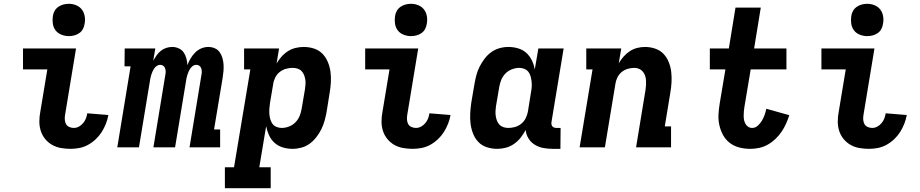

<svg xmlns="http://www.w3.org/2000/svg" viewBox="-20 -775 4840 1010"><path d="M351 8Q325 8 300 3.5Q275 -1 254 -13Q233 -25 217.5 -44Q202 -63 194.5 -86.5Q187 -110 187 -135.5Q187 -161 192 -187L229 -410H101V-520H380L322 -169Q320 -157 321 -144.5Q322 -132 327.5 -122Q333 -112 344.5 -107Q356 -102 368 -102Q382 -102 395 -109Q408 -116 417.5 -127.5Q427 -139 432 -152Q437 -165 439 -179L550 -170Q546 -147 537 -124Q528 -101 515 -80.5Q502 -60 483.5 -42.5Q465 -25 443 -13Q421 -1 397.5 3.5Q374 8 351 8ZM342 -585Q322 -585 303 -592.5Q284 -600 272.5 -615Q261 -630 258 -650Q255 -670 258 -690Q260 -705 267.5 -718Q275 -731 287.5 -739.5Q300 -748 314 -751.5Q328 -755 342 -755Q362 -755 380.5 -747.5Q399 -740 410.5 -725Q422 -710 425.5 -690Q429 -670 425 -650Q423 -635 416 -622Q409 -609 396.5 -600.5Q384 -592 370 -588.5Q356 -585 342 -585Z M597 0 667 -426H635L636 -520H797L786 -456Q794 -470 803.5 -483.5Q813 -497 826 -507.5Q839 -518 854.5 -523Q870 -528 886 -528Q904 -528 920.5 -520.5Q937 -513 946.5 -499Q956 -485 960.5 -467.5Q965 -450 966 -432Q972 -450 982.5 -467.5Q993 -485 1007 -499Q1021 -513 1039 -520.5Q1057 -528 1076 -528Q1094 -528 1110 -521Q1126 -514 1135.5 -500.5Q1145 -487 1150 -470Q1155 -453 1156 -435.5Q1157 -418 1155.5 -400Q1154 -382 1151 -364L1106 -94H1138V0H977L1040 -383Q1042 -392 1041.5 -400.5Q1041 -409 1038 -417Q1035 -425 1028 -429.5Q1021 -434 1012 -434Q1003 -434 995 -428.5Q987 -423 981.5 -415Q976 -407 972 -398Q968 -389 965.5 -380.5Q963 -372 961 -363Q959 -354 958 -345L901 0H787L850 -383Q852 -392 851.5 -400.5Q851 -409 848 -417Q845 -425 838 -429.5Q831 -434 822 -434Q813 -434 805 -428.5Q797 -423 791.5 -415Q786 -407 782 -398Q778 -389 775.5 -380.5Q773 -372 771 -363Q769 -354 768 -345L711 0Z M1404 215H1163V105H1211L1297 -410H1264V-520H1448L1435 -441Q1446 -460 1461 -477Q1476 -494 1495 -506Q1514 -518 1535.5 -523Q1557 -528 1577 -528Q1606 -528 1632 -519.5Q1658 -511 1676 -492.5Q1694 -474 1704.5 -449Q1715 -424 1718.5 -397Q1722 -370 1720.5 -342Q1719 -314 1714 -286L1698 -186Q1694 -163 1687.5 -140Q1681 -117 1670.5 -95.5Q1660 -74 1644.5 -54Q1629 -34 1609.5 -19.5Q1590 -5 1566 1.5Q1542 8 1519 8Q1492 8 1467.5 0.5Q1443 -7 1424.5 -23.5Q1406 -40 1395.5 -63Q1385 -86 1380 -111L1344 105H1404ZM1462 -102Q1481 -102 1500.5 -109.5Q1520 -117 1534.5 -132Q1549 -147 1556.5 -166Q1564 -185 1567 -204L1584 -304Q1586 -317 1587 -330.5Q1588 -344 1586 -356.5Q1584 -369 1579.5 -380.5Q1575 -392 1566.5 -401Q1558 -410 1545.5 -414Q1533 -418 1520 -418Q1502 -418 1484 -413Q1466 -408 1451 -396Q1436 -384 1427.5 -366.5Q1419 -349 1417 -332L1400 -232Q1398 -217 1397 -203Q1396 -189 1397 -175Q1398 -161 1402 -147.5Q1406 -134 1413.5 -123.5Q1421 -113 1434.5 -107.5Q1448 -102 1462 -102Z M2151 8Q2125 8 2100 3.5Q2075 -1 2054 -13Q2033 -25 2017.5 -44Q2002 -63 1994.5 -86.5Q1987 -110 1987 -135.5Q1987 -161 1992 -187L2029 -410H1901V-520H2180L2122 -169Q2120 -157 2121 -144.5Q2122 -132 2127.5 -122Q2133 -112 2144.5 -107Q2156 -102 2168 -102Q2182 -102 2195 -109Q2208 -116 2217.5 -127.5Q2227 -139 2232 -152Q2237 -165 2239 -179L2350 -170Q2346 -147 2337 -124Q2328 -101 2315 -80.5Q2302 -60 2283.5 -42.5Q2265 -25 2243 -13Q2221 -1 2197.5 3.5Q2174 8 2151 8ZM2142 -585Q2122 -585 2103 -592.5Q2084 -600 2072.5 -615Q2061 -630 2058 -650Q2055 -670 2058 -690Q2060 -705 2067.5 -718Q2075 -731 2087.5 -739.5Q2100 -748 2114 -751.5Q2128 -755 2142 -755Q2162 -755 2180.5 -747.5Q2199 -740 2210.5 -725Q2222 -710 2225.5 -690Q2229 -670 2225 -650Q2223 -635 2216 -622Q2209 -609 2196.5 -600.5Q2184 -592 2170 -588.5Q2156 -585 2142 -585Z M2596 8Q2567 8 2541 -0.5Q2515 -9 2497 -27.5Q2479 -46 2469 -71Q2459 -96 2455.5 -123Q2452 -150 2453.5 -178Q2455 -206 2459 -234L2476 -334Q2480 -357 2486 -380Q2492 -403 2503 -424.5Q2514 -446 2529 -466Q2544 -486 2564 -500.5Q2584 -515 2607.5 -521.5Q2631 -528 2654 -528Q2681 -528 2706 -520.5Q2731 -513 2749 -496.5Q2767 -480 2778 -457Q2789 -434 2793 -409L2812 -520H2945L2881 -133Q2880 -127 2881 -121Q2882 -115 2885.5 -110.5Q2889 -106 2895 -104Q2901 -102 2907 -102H2929L2928 8H2888Q2862 8 2838 3.5Q2814 -1 2793.5 -13.5Q2773 -26 2760.5 -46Q2748 -66 2745 -91Q2734 -70 2719 -51Q2704 -32 2684 -18Q2664 -4 2641 2Q2618 8 2596 8ZM2654 -102Q2672 -102 2689.5 -107Q2707 -112 2722 -124Q2737 -136 2745.5 -153.5Q2754 -171 2757 -188L2773 -288Q2776 -303 2777 -317Q2778 -331 2776.5 -345Q2775 -359 2771.5 -372.5Q2768 -386 2760 -396.5Q2752 -407 2739 -412.5Q2726 -418 2712 -418Q2693 -418 2673 -410.5Q2653 -403 2638.5 -388Q2624 -373 2616.5 -354Q2609 -335 2606 -316L2589 -216Q2587 -203 2586.5 -189.5Q2586 -176 2588 -163.5Q2590 -151 2594.5 -139.5Q2599 -128 2607.5 -119Q2616 -110 2628.5 -106Q2641 -102 2654 -102Z M3029 0 3097 -410H3064V-520H3248L3235 -442Q3246 -461 3260.5 -477.5Q3275 -494 3293.5 -506Q3312 -518 3332.5 -523Q3353 -528 3373 -528Q3401 -528 3427 -519Q3453 -510 3470.5 -491.5Q3488 -473 3498 -448Q3508 -423 3511 -396.5Q3514 -370 3512.5 -342Q3511 -314 3506 -286L3477 -110H3510V0H3326L3376 -304Q3378 -317 3378.5 -330Q3379 -343 3378 -355.5Q3377 -368 3372.5 -379.5Q3368 -391 3360 -400Q3352 -409 3340.5 -413.5Q3329 -418 3316 -418Q3299 -418 3281 -412.5Q3263 -407 3249 -395Q3235 -383 3227 -366Q3219 -349 3217 -332L3162 0Z M3927 8Q3897 8 3869.5 1Q3842 -6 3820 -22.5Q3798 -39 3784.5 -63Q3771 -87 3764.5 -115Q3758 -143 3759.5 -172Q3761 -201 3766 -231L3796 -410H3714V-520H3814L3849 -735H3982L3947 -520H4117V-410H3929L3896 -213Q3894 -201 3893 -189.5Q3892 -178 3892 -166.5Q3892 -155 3894 -144Q3896 -133 3901.5 -123.5Q3907 -114 3916 -108Q3925 -102 3937 -102Q3953 -102 3966.5 -114Q3980 -126 3988.5 -141Q3997 -156 4002.5 -171.5Q4008 -187 4011 -203L4132 -169Q4125 -147 4115 -124.5Q4105 -102 4091 -81.5Q4077 -61 4058.5 -43.5Q4040 -26 4018.5 -14Q3997 -2 3973.5 3Q3950 8 3927 8Z M4551 8Q4525 8 4500 3.5Q4475 -1 4454 -13Q4433 -25 4417.5 -44Q4402 -63 4394.5 -86.5Q4387 -110 4387 -135.5Q4387 -161 4392 -187L4429 -410H4301V-520H4580L4522 -169Q4520 -157 4521 -144.5Q4522 -132 4527.5 -122Q4533 -112 4544.5 -107Q4556 -102 4568 -102Q4582 -102 4595 -109Q4608 -116 4617.5 -127.5Q4627 -139 4632 -152Q4637 -165 4639 -179L4750 -170Q4746 -147 4737 -124Q4728 -101 4715 -80.5Q4702 -60 4683.5 -42.5Q4665 -25 4643 -13Q4621 -1 4597.5 3.5Q4574 8 4551 8ZM4542 -585Q4522 -585 4503 -592.5Q4484 -600 4472.5 -615Q4461 -630 4458 -650Q4455 -670 4458 -690Q4460 -705 4467.5 -718Q4475 -731 4487.5 -739.5Q4500 -748 4514 -751.5Q4528 -755 4542 -755Q4562 -755 4580.5 -747.5Q4599 -740 4610.5 -725Q4622 -710 4625.5 -690Q4629 -670 4625 -650Q4623 -635 4616 -622Q4609 -609 4596.5 -600.5Q4584 -592 4570 -588.5Q4556 -585 4542 -585Z"/></svg>

Font: Iosevka HT Extrabold Extended
Style: Italic
Weight: 800
Width: 7
Italic angle: -9°
Monospace: yes
Designer: Belleve Invis
Foundry: Belleve Invis
Version: Version 32.3.0; ttfautohint (v1.8.4)